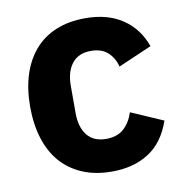

<svg xmlns="http://www.w3.org/2000/svg" viewBox="-67 -601 651 677"><g transform="rotate(-10 258.5 -262.5)"><path d="M281 12Q222 12 176 -7.5Q130 -27 99 -62.5Q68 -98 52 -149Q36 -200 36 -263Q36 -326 52 -376.5Q68 -427 99 -463Q130 -499 176 -518Q222 -537 281 -537Q361 -537 414.5 -501Q468 -465 491 -400L371 -348Q364 -378 342 -399Q320 -420 281 -420Q236 -420 213 -390.5Q190 -361 190 -311V-213Q190 -163 213 -134Q236 -105 281 -105Q321 -105 344.5 -126.5Q368 -148 379 -183L494 -133Q468 -58 413.5 -23Q359 12 281 12Z"/></g></svg>

Font: IBM Plex Thai
Style: Bold
Weight: 700
Designer: Mike Abbink, Paul van der Laan, Pieter van Rosmalen, Ben Mitchell, Mark Frömberg
Foundry: Bold Monday
Version: Version 1.0